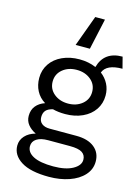

<svg xmlns="http://www.w3.org/2000/svg" viewBox="-144 -855 822 1146"><g transform="rotate(15 267.0 -281.5)"><path d="M315 -587H227L297 -778H357ZM523 55Q523 103 490 139.5Q457 176 400.5 195.5Q344 215 276 215Q162 215 104 178.5Q46 142 46 83Q46 49 69.5 23Q93 -3 134 -14Q103 -29 84.5 -52Q66 -75 66 -106Q66 -143 86 -167.5Q106 -192 141 -204Q105 -226 86.5 -261.5Q68 -297 68 -341Q68 -390 94 -428.5Q120 -467 167 -488.5Q214 -510 273 -510Q329 -510 375 -490Q403 -592 516 -592L534 -522Q436 -522 415 -467Q445 -444 461.5 -412Q478 -380 478 -341Q478 -292 452 -253.5Q426 -215 379 -193.5Q332 -172 273 -172Q229 -172 196 -181Q166 -174 153 -159Q140 -144 140 -118Q140 -92 158 -78Q176 -64 206 -64H372Q443 -64 483 -32Q523 0 523 55ZM151 -341Q151 -295 186 -266Q221 -237 273 -237Q325 -237 360 -266Q395 -295 395 -341Q395 -387 360 -416Q325 -445 273 -445Q221 -445 186 -416Q151 -387 151 -341ZM449 64Q449 35 426.5 20Q404 5 350 5H216Q170 5 145 21.5Q120 38 120 67Q120 105 162 126.5Q204 148 285 148Q361 148 405 123.5Q449 99 449 64Z"/></g></svg>

Font: Work Sans
Style: Regular
Weight: 400
Designer: Wei Huang
Foundry: Wei Huang
Version: Version 1.500; ttfautohint (v1.6)